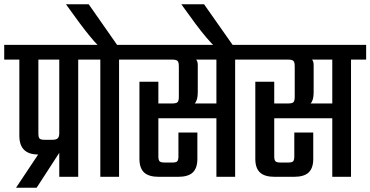

<svg xmlns="http://www.w3.org/2000/svg" viewBox="-40 -839 1757 911"><path d="M241.2 -208V-556.2H142.1V-206.1Q142.1 -187.5 147.7 -181.6Q153.3 -175.8 170.9 -175.8H209Q227.1 -175.8 234.1 -182.9Q241.2 -189.9 241.2 -208ZM402.8 -626V-556.2H331.1V0H241.2V-113.8L133.8 51.8H36.1L141.1 -106Q51.8 -106 51.8 -194.8V-556.2H-20V-626Z M596.7 -626V-556.2H524.9V0H436V-556.2H363.8V-626H422.9Q393.1 -655.8 338.9 -728L272.9 -818.8H380.9L515.6 -626Z M986.8 -348.1V-556.2H890.6Q898.4 -548.3 898.4 -529.8V-400.9Q898.4 -362.8 883.8 -348.1ZM1147.5 -626V-556.2H1075.7V0H986.8V-277.8H711.4V-97.2Q711.4 -79.6 717.3 -73.7Q723.1 -67.9 740.7 -67.9H778.8Q795.4 -67.9 801 -73.7Q806.6 -79.6 806.6 -97.2V-210H896.5V-85Q896.5 -41.5 874.8 -20.8Q853 0 804.7 0H713.9Q665.5 0 643.6 -20.8Q621.6 -41.5 621.6 -85V-451.2H711.4V-348.1H776.9Q796.4 -348.1 802.5 -354.2Q808.6 -360.4 808.6 -379.9V-523.9Q808.6 -543.5 802.5 -549.8Q796.4 -556.2 776.9 -556.2H557.6V-626Z M928.2 -818.8 1071.3 -615.2H982.4Q946.3 -647.5 886.2 -728L820.3 -818.8Z M1536.6 -348.1V-556.2H1440.4Q1448.2 -548.3 1448.2 -529.8V-400.9Q1448.2 -362.8 1433.6 -348.1ZM1697.3 -626V-556.2H1625.5V0H1536.6V-277.8H1261.2V-97.2Q1261.2 -79.6 1267.1 -73.7Q1272.9 -67.9 1290.5 -67.9H1328.6Q1345.2 -67.9 1350.8 -73.7Q1356.4 -79.6 1356.4 -97.2V-210H1446.3V-85Q1446.3 -41.5 1424.6 -20.8Q1402.8 0 1354.5 0H1263.7Q1215.3 0 1193.4 -20.8Q1171.4 -41.5 1171.4 -85V-451.2H1261.2V-348.1H1326.7Q1346.2 -348.1 1352.3 -354.2Q1358.4 -360.4 1358.4 -379.9V-523.9Q1358.4 -543.5 1352.3 -549.8Q1346.2 -556.2 1326.7 -556.2H1107.4V-626Z"/></svg>

Font: Teko
Style: Regular
Weight: 400
Designer: Manushi Parikh, Jonny Pinhorn
Foundry: Indian Type Foundry
Version: Version 2.000;PS 1.0;hotconv 1.0.79;makeotf.lib2.5.61930